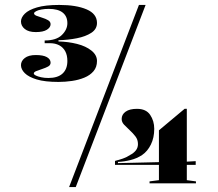

<svg xmlns="http://www.w3.org/2000/svg" viewBox="-20 -743 882 778"><path d="M217 -411Q162 -411 129 -421Q96 -431 80.5 -446.5Q65 -462 65 -479Q65 -496 80.5 -508Q96 -520 125 -520Q155 -520 170 -511.5Q185 -503 185 -489Q185 -479 175 -473.5Q165 -468 151 -463.5Q137 -459 127 -455Q117 -451 117 -445Q117 -441 125 -437Q133 -433 146.5 -430Q160 -427 176 -427Q214 -427 233.5 -445Q253 -463 253 -496Q253 -519 244.5 -535Q236 -551 220 -559.5Q204 -568 182 -568H161V-579Q208 -579 230.5 -601Q253 -623 253 -649Q253 -677 234 -692Q215 -707 178 -707Q162 -707 148 -704.5Q134 -702 126 -697.5Q118 -693 118 -689Q118 -683 128 -679Q138 -675 151.5 -671Q165 -667 175 -661Q185 -655 185 -645Q185 -632 170 -622.5Q155 -613 125 -613Q96 -613 80.5 -625.5Q65 -638 65 -656Q65 -672 80.5 -687.5Q96 -703 130 -713Q164 -723 220 -723Q289 -723 331 -705Q373 -687 373 -650Q373 -625 350 -610Q327 -595 291.5 -588Q256 -581 217 -580V-575Q257 -574 292.5 -565Q328 -556 350.5 -538Q373 -520 373 -496Q373 -471 359 -454.5Q345 -438 322 -428.5Q299 -419 271.5 -415Q244 -411 217 -411ZM446 -75V-91Q462 -95 478 -100.5Q494 -106 507 -115Q521 -122 530 -133Q539 -144 539 -159Q539 -177 529 -190Q519 -203 506 -215Q493 -227 483 -237.5Q473 -248 473 -261Q473 -279 489 -290.5Q505 -302 535 -302Q572 -302 588.5 -277.5Q605 -253 605 -221Q605 -185 591.5 -157.5Q578 -130 556 -115Q535 -101 509 -94.5Q483 -88 458 -87V-82L624 -86V-215L728 -302H737V-88L773 -90V-75H737V-13L774 -8V0H586V-8L624 -13V-75ZM260 15 543 -723H570L287 15Z"/></svg>

Font: Kalnia SemiExpanded SemiBold
Style: Regular
Weight: 600
Width: 6
Designer: Frida Medrano
Foundry: Frida Medrano
Version: Version 1.105